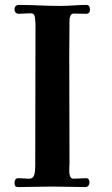

<svg xmlns="http://www.w3.org/2000/svg" viewBox="-20 -752 453 779"><path d="M345 -713Q345 -696 329 -696Q317 -696 304.5 -696.5Q292 -697 280 -697Q270 -697 266 -688.5Q262 -680 262 -671Q262 -636 261.5 -600.5Q261 -565 261 -530Q261 -420 261.5 -309.5Q262 -199 262 -89Q262 -82 261 -67Q260 -52 263.5 -39.5Q267 -27 278 -27Q291 -27 304 -28Q317 -29 330 -29Q337 -29 340 -23.5Q343 -18 343 -11Q343 -4 338.5 1.5Q334 7 326 7Q292 7 258.5 6Q225 5 191 5Q157 5 123 6Q89 7 55 7Q45 7 42 3Q39 -1 39 -10Q39 -18 42.5 -23.5Q46 -29 54 -29Q65 -29 76 -28Q87 -27 97 -27Q111 -27 116 -36Q121 -45 122 -57.5Q123 -70 123 -79L124 -653Q124 -662 122 -679.5Q120 -697 108 -698Q105 -698 102.5 -698Q100 -698 97 -698Q87 -698 77.5 -697Q68 -696 58 -696Q39 -696 39 -715Q39 -722 43.5 -727Q48 -732 55 -732Q98 -732 140.5 -730Q183 -728 226 -728Q252 -728 278.5 -730Q305 -732 331 -732Q339 -732 342 -726Q345 -720 345 -713Z"/></svg>

Font: Kaisei HarunoUmi
Style: Bold
Weight: 700
Designer: Font-Kai, 金井和夫
Foundry: KAZUO KANAI
Version: Version 5.003